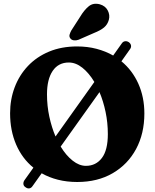

<svg xmlns="http://www.w3.org/2000/svg" viewBox="-20 -972 842 1046"><path d="M119 48Q108.5 41.5 107.5 30.5Q106.5 19.5 113.5 9.5L162 -58.5Q101 -108 68 -184.2Q35 -260.5 35 -355Q35 -430.5 60 -496.5Q85 -562.5 132.2 -612.5Q179.5 -662.5 247.2 -690.8Q315 -719 400 -719Q456.5 -719 506 -706Q555.5 -693 596.5 -669.5L643.5 -735.5Q650 -745.5 660.8 -747.2Q671.5 -749 682 -742Q692 -734.5 693.8 -724.2Q695.5 -714 688.5 -704.5L641.5 -638Q701 -589 733.8 -515.8Q766.5 -442.5 766.5 -353.5Q766.5 -244.5 721.5 -160.5Q676.5 -76.5 594.2 -28.5Q512 19.5 400.5 19.5Q344.5 19.5 296 7.2Q247.5 -5 207 -28L157.5 41.5Q150.5 52.5 140 54.2Q129.5 56 119 48ZM236 -458Q236 -395 248.8 -336.2Q261.5 -277.5 282.5 -228.5L494 -525.5Q465 -574 429 -602.8Q393 -631.5 355 -631.5Q298 -631.5 267 -585.8Q236 -540 236 -458ZM567.5 -241.5Q567.5 -303.5 555.2 -362Q543 -420.5 522 -470L310.5 -173.5Q340 -125 375.8 -96.8Q411.5 -68.5 448 -68.5Q502.5 -68.5 535 -111.2Q567.5 -154 567.5 -241.5ZM416.5 -880.5Q438.5 -917.5 463.5 -937.8Q488.5 -958 524 -948.5Q554 -940 567 -915Q580 -890 573 -864Q566 -838.5 547 -822.5Q528 -806.5 491.5 -792L408 -755.5Q396 -751 383.2 -752.2Q370.5 -753.5 363.5 -762.5Q356 -772 359 -783Q362 -794 368.5 -806Z"/></svg>

Font: Fraunces 9pt SuperSoft
Style: Bold
Weight: 700
Version: Version 1.000;[b76b70a41]